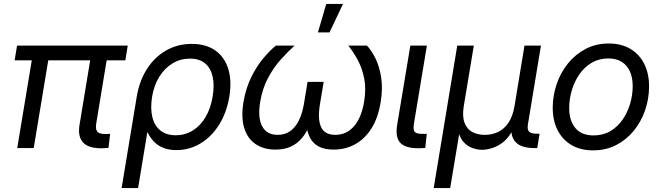

<svg xmlns="http://www.w3.org/2000/svg" viewBox="-20 -755 3364 979"><path d="M495.6 1Q430.2 1 403.1 -29.1Q376 -59.1 385.3 -117.2L448.7 -501H532.7L471.2 -128.9Q465.8 -97.7 475.3 -84.7Q484.9 -71.8 516.1 -71.8Q524.4 -71.8 529.8 -72Q535.2 -72.3 541.5 -72.8L533.2 -1Q524.4 -0.5 515.4 0.2Q506.3 1 495.6 1ZM67.9 0 150.9 -501H234.9L151.9 0ZM54.7 -447.3 66.9 -522.5H631.3L619.1 -447.3Z M600.1 204.1 677.2 -261.7Q690.9 -343.8 730 -404.3Q769 -464.8 827.6 -498Q886.2 -531.2 958 -531.2Q1029.3 -531.2 1076.9 -498.3Q1124.5 -465.3 1143.6 -404.8Q1162.6 -344.2 1149.4 -262.2Q1135.7 -180.7 1097.4 -119.4Q1059.1 -58.1 1002.7 -23.9Q946.3 10.3 879.4 10.3Q840.3 10.3 812 -1.5Q783.7 -13.2 764.4 -33.4Q745.1 -53.7 732.9 -79.6H731L684.1 204.1ZM876 -65.4Q923.8 -65.4 962.9 -89.6Q1002 -113.8 1028.1 -158Q1054.2 -202.1 1064 -261.2Q1074.2 -320.8 1064.2 -364.7Q1054.2 -408.7 1025.1 -432.4Q996.1 -456.1 948.2 -456.1Q899.9 -456.1 859.9 -431.9Q819.8 -407.7 792.5 -364Q765.1 -320.3 755.4 -261.2Q746.1 -202.1 756.8 -158Q767.6 -113.8 797.9 -89.6Q828.1 -65.4 876 -65.4Z M1384.3 7.8Q1326.7 7.8 1285.2 -19Q1243.7 -45.9 1226.1 -99.6Q1208.5 -153.3 1221.2 -233.4Q1233.4 -305.7 1261.5 -362.3Q1289.6 -418.9 1323.7 -459.2Q1357.9 -499.5 1386.7 -522.5H1481.9Q1447.3 -491.2 1410.6 -450.2Q1374 -409.2 1345.9 -356Q1317.9 -302.7 1306.6 -235.4Q1293.5 -155.3 1316.7 -111.3Q1339.8 -67.4 1395.5 -67.4Q1449.2 -67.4 1482.9 -108.2Q1516.6 -148.9 1529.8 -225.6L1548.3 -337.4H1630.4L1611.8 -225.6Q1598.6 -148.9 1616.7 -108.2Q1634.8 -67.4 1689.5 -67.4Q1747.1 -67.4 1784.9 -111.1Q1822.8 -154.8 1836.4 -234.9Q1847.7 -302.7 1836.9 -355.7Q1826.2 -408.7 1803.7 -450Q1781.2 -491.2 1755.9 -522.5H1851.1Q1873 -499.5 1893.6 -459Q1914.1 -418.5 1923.3 -361.8Q1932.6 -305.2 1920.9 -233.4Q1907.7 -152.8 1873.5 -99.4Q1839.4 -45.9 1790 -19Q1740.7 7.8 1681.6 7.8Q1634.3 7.8 1604.7 -8.3Q1575.2 -24.4 1560.8 -52.5Q1546.4 -80.6 1542.5 -116.7H1558.6Q1543.5 -79.6 1519.8 -51.3Q1496.1 -22.9 1462.9 -7.6Q1429.7 7.8 1384.3 7.8ZM1601.1 -589.8 1643.6 -734.9H1729L1660.2 -589.8Z M2115.7 1Q2046.4 1 2020.8 -27.1Q1995.1 -55.2 2004.9 -117.2L2072.3 -522.5H2156.7L2091.3 -128.9Q2085.4 -95.2 2093.8 -83.7Q2102.1 -72.3 2132.8 -72.3Q2139.2 -72.3 2145.5 -72.3Q2151.9 -72.3 2156.2 -72.8L2148.4 -1Q2141.6 -0.5 2133.1 0.2Q2124.5 1 2115.7 1Z M2191.4 204.1 2311.5 -522.5H2396L2344.7 -213.9Q2336.4 -162.1 2348.4 -129.6Q2360.4 -97.2 2387.5 -82.3Q2414.6 -67.4 2451.7 -67.4Q2489.7 -67.4 2520.8 -82.5Q2551.8 -97.7 2573.2 -130.1Q2594.7 -162.6 2603.5 -213.9L2654.3 -522.5H2738.3L2671.9 -121.6Q2667.5 -94.2 2677.7 -83.7Q2688 -73.2 2717.8 -73.2H2731.4L2719.2 0H2704.6Q2637.2 0 2608.6 -31Q2580.1 -62 2589.8 -121.6L2598.1 -170.9H2618.2Q2609.4 -116.7 2588.6 -81.5Q2567.9 -46.4 2541.3 -26.9Q2514.6 -7.3 2487.3 0.7Q2460 8.8 2438 8.8Q2416 8.8 2391.6 0.7Q2367.2 -7.3 2347.2 -27.1Q2327.1 -46.9 2318.1 -81.8Q2309.1 -116.7 2317.9 -170.9H2337.9L2275.4 204.1Z M3003.9 11.7Q2939.9 11.7 2894 -15.4Q2848.1 -42.5 2823.2 -91.3Q2798.3 -140.1 2798.3 -205.1Q2798.3 -267.1 2818.4 -325.9Q2838.4 -384.8 2876 -431.4Q2913.6 -478 2966.3 -505.6Q3019 -533.2 3084 -533.2Q3147.9 -533.2 3194.1 -505.9Q3240.2 -478.5 3264.9 -429.2Q3289.6 -379.9 3289.6 -314.5Q3289.6 -252 3269.5 -193.4Q3249.5 -134.8 3211.7 -88.4Q3173.8 -42 3121.3 -15.1Q3068.8 11.7 3003.9 11.7ZM3006.3 -64.5Q3055.2 -64.5 3092.3 -86.4Q3129.4 -108.4 3154.8 -145.3Q3180.2 -182.1 3193.1 -226.6Q3206.1 -271 3206.1 -315.9Q3206.1 -358.9 3191.9 -390.6Q3177.7 -422.4 3150.1 -439.7Q3122.6 -457 3081.5 -457Q3034.2 -457 2997.1 -435.1Q2960 -413.1 2934.6 -376.5Q2909.2 -339.8 2895.8 -294.9Q2882.3 -250 2882.3 -203.6Q2882.3 -140.1 2913.6 -102.3Q2944.8 -64.5 3006.3 -64.5Z"/></svg>

Font: Inter 28pt
Style: Italic
Weight: 400
Italic angle: -9.3988°
Designer: Rasmus Andersson
Foundry: rsms
Version: Version 4.001;git-66647c0bb